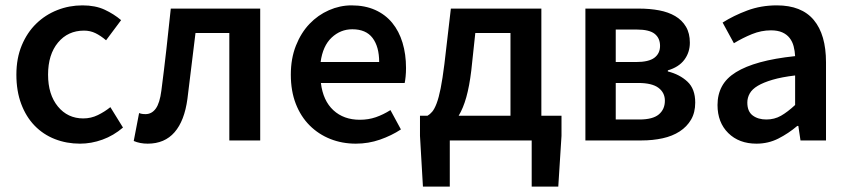

<svg xmlns="http://www.w3.org/2000/svg" viewBox="-20 -523 3161 715"><path d="M278 12Q228 12 184.5 -5Q141 -22 109 -55Q77 -88 59 -136Q41 -184 41 -245Q41 -306 61 -354Q81 -402 115 -435Q149 -468 193.5 -485.5Q238 -503 287 -503Q335 -503 369.5 -487Q404 -471 431 -448L375 -373Q355 -390 335.5 -399.5Q316 -409 293 -409Q233 -409 196 -364.5Q159 -320 159 -245Q159 -171 195.5 -126.5Q232 -82 290 -82Q319 -82 344.5 -94.5Q370 -107 391 -124L438 -48Q403 -18 361.5 -3Q320 12 278 12Z M530 12Q501 12 478 2L498 -102Q503 -100 508.5 -99Q514 -98 522 -98Q545 -98 560 -118.5Q575 -139 581 -186Q591 -263 599.5 -338.5Q608 -414 616 -491H949V0H834V-400H708Q700 -339 693 -277.5Q686 -216 678 -155Q667 -73 630 -30.5Q593 12 530 12Z M1305 12Q1254 12 1210 -5.5Q1166 -23 1133 -56Q1100 -89 1081.5 -136.5Q1063 -184 1063 -245Q1063 -305 1082 -353Q1101 -401 1132.5 -434Q1164 -467 1205 -485Q1246 -503 1289 -503Q1339 -503 1377 -486Q1415 -469 1440.5 -438Q1466 -407 1479 -364Q1492 -321 1492 -270Q1492 -253 1490.5 -238Q1489 -223 1487 -214H1175Q1183 -148 1221.5 -112.5Q1260 -77 1320 -77Q1352 -77 1379.5 -86.5Q1407 -96 1434 -113L1473 -41Q1438 -18 1395 -3Q1352 12 1305 12ZM1174 -292H1392Q1392 -349 1367.5 -381.5Q1343 -414 1292 -414Q1248 -414 1215 -383Q1182 -352 1174 -292Z M1655 0V172H1555L1544 -17V-92H1572Q1581 -97 1589.5 -107Q1598 -117 1606 -138Q1614 -159 1621 -194Q1628 -229 1635 -285L1659 -491H1996V-92H2071V-17L2059 172H1960V0ZM1735 -260Q1728 -202 1716.5 -161Q1705 -120 1688 -92H1881V-400H1750Z M2160 0V-491H2359Q2400 -491 2434.5 -484.5Q2469 -478 2494.5 -463Q2520 -448 2534.5 -423.5Q2549 -399 2549 -364Q2549 -328 2528.5 -300.5Q2508 -273 2467 -261V-257Q2511 -246 2540 -219Q2569 -192 2569 -141Q2569 -104 2553.5 -77.5Q2538 -51 2511 -33.5Q2484 -16 2447.5 -8Q2411 0 2369 0ZM2273 -292H2348Q2396 -292 2417 -308Q2438 -324 2438 -352Q2438 -381 2418 -397Q2398 -413 2351 -413H2273ZM2273 -78H2361Q2411 -78 2433.5 -97Q2456 -116 2456 -148Q2456 -178 2432 -196Q2408 -214 2357 -214H2273Z M2797 12Q2732 12 2692 -27.5Q2652 -67 2652 -132Q2652 -171 2668.5 -201.5Q2685 -232 2720.5 -254Q2756 -276 2810.5 -291Q2865 -306 2941 -314Q2940 -333 2935.5 -350.5Q2931 -368 2920.5 -381.5Q2910 -395 2893 -402.5Q2876 -410 2851 -410Q2815 -410 2780.5 -396Q2746 -382 2713 -362L2671 -439Q2712 -465 2763 -484Q2814 -503 2873 -503Q2965 -503 3010.5 -448.5Q3056 -394 3056 -291V0H2961L2953 -54H2949Q2916 -26 2878.5 -7Q2841 12 2797 12ZM2834 -78Q2864 -78 2888.5 -92Q2913 -106 2941 -132V-242Q2891 -236 2857 -226Q2823 -216 2802 -203.5Q2781 -191 2772 -175Q2763 -159 2763 -141Q2763 -108 2783 -93Q2803 -78 2834 -78Z"/></svg>

Font: Giro Semibold
Style: Regular
Weight: 600
Designer: Paul D. Hunt
Foundry: Adobe Systems Incorporated
Version: Version 1.000;PS 1.0;hotconv 1.0.88;makeotf.lib2.5.647800